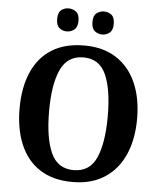

<svg xmlns="http://www.w3.org/2000/svg" viewBox="-61 -968 856 1030"><g transform="rotate(5 367.5 -453.0)"><path d="M368 10Q262 10 191.5 -36Q121 -82 86 -165Q51 -248 51 -359Q51 -470 86 -552Q121 -634 191.5 -679.5Q262 -725 369 -725Q470 -725 540.5 -679.5Q611 -634 647.5 -551.5Q684 -469 684 -358Q684 -247 647.5 -164.5Q611 -82 540.5 -36Q470 10 368 10ZM368 -54Q455 -54 490.5 -134Q526 -214 526 -358Q526 -502 490.5 -581.5Q455 -661 369 -661Q283 -661 246.5 -581.5Q210 -502 210 -358Q210 -214 246 -134Q282 -54 368 -54ZM458 -792Q435 -792 417.5 -806Q400 -820 400 -854Q400 -889 417.5 -902.5Q435 -916 458 -916Q480 -916 497.5 -902.5Q515 -889 515 -854Q515 -820 497.5 -806Q480 -792 458 -792ZM267 -792Q244 -792 227 -806Q210 -820 210 -854Q210 -889 227 -902.5Q244 -916 267 -916Q289 -916 307 -902.5Q325 -889 325 -854Q325 -820 307 -806Q289 -792 267 -792Z"/></g></svg>

Font: Noto Serif Thai SemiCondensed
Style: Bold
Weight: 700
Width: 4
Designer: Monotype Design Team
Foundry: Monotype Imaging Inc.
Version: Version 2.002; ttfautohint (v1.8.4.7-5d5b)